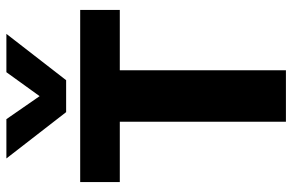

<svg xmlns="http://www.w3.org/2000/svg" viewBox="-177 -738 915 601"><g transform="rotate(-90 280.5 -437.5)"><path d="M230 -688 85 -875H208L280 -771L355 -875H475L330 -688ZM200 0V-520H11V-644H550V-520H361V0Z"/></g></svg>

Font: Kanit SemiBold
Style: Regular
Weight: 600
Designer: Katatrad Team
Foundry: CadsonDemak
Version: Version 2.000; ttfautohint (v1.8.3)